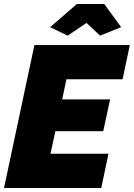

<svg xmlns="http://www.w3.org/2000/svg" viewBox="-23 -934 665 954"><path d="M148 -710H622L586 -540H307L286 -440H524L490 -282H252L228 -170H516L480 0H-3ZM226 -799 359 -914H495L579 -799L474 -757L407 -820L313 -757Z"/></svg>

Font: Raleway Black
Style: Italic
Weight: 900
Italic angle: -12°
Designer: Matt McInerney, Pablo Impallari, Rodrigo Fuenzalida
Foundry: Matt McInerney, Pablo Impallari, Rodrigo Fuenzalida
Version: Version 4.101;RELEASE